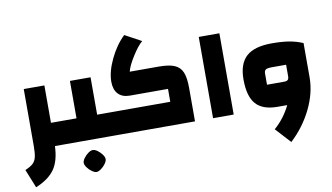

<svg xmlns="http://www.w3.org/2000/svg" viewBox="-95 -962 2536 1466"><g transform="rotate(-10 1173.5 -229.0)"><path d="M360 0H271Q267 113 222 178Q177 243 75 285L17 141Q58 124 77.5 106Q97 88 104.5 58Q112 28 112 -28V-470H272V-180H360Z M720 -180V0H320V-180H470V-470H630V-180ZM465 165Q465 149 479.5 129Q494 109 514 94.5Q534 80 550 80Q566 80 586 94.5Q606 109 620.5 129Q635 149 635 165Q635 180 620.5 200.5Q606 221 585.5 235.5Q565 250 550 250Q535 250 514.5 235.5Q494 221 479.5 200.5Q465 180 465 165Z M680 -180H1197V-280H901Q843 -280 811.5 -313.5Q780 -347 780 -409Q780 -486 826 -582.5Q872 -679 939 -743L1066 -674Q1029 -642 985.5 -572.5Q942 -503 932 -460H1157Q1236 -460 1278.5 -442Q1321 -424 1339 -381.5Q1357 -339 1357 -260V0H680Z M1497 -630H1657V0H1497Z M2277 -445V-180Q2277 -59 2217 64Q2157 187 2054 283L1946 165Q2024 98 2072 0H1997Q1882 0 1829.5 -60Q1777 -120 1777 -250Q1777 -372 1839.5 -428.5Q1902 -485 2037 -485Q2114 -485 2169.5 -476Q2225 -467 2277 -445ZM2078 -180Q2100 -180 2108.5 -188Q2117 -196 2117 -218V-305H2006Q1972 -305 1959.5 -297Q1947 -289 1947 -267V-180Z"/></g></svg>

Font: Changa ExtraBold
Style: Regular
Weight: 800
Designer: Eduardo Rodriguez Tunni
Foundry: Eduardo Rodriguez Tunni
Version: Version 2.002; ttfautohint (v1.5) -l 8 -r 50 -G 220 -x 14 -H